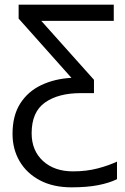

<svg xmlns="http://www.w3.org/2000/svg" viewBox="-20 -555 531 815"><path d="M283.7 240.2Q205.6 240.2 149.4 210.4Q93.3 180.7 63.2 129.4Q33.2 78.1 33.2 13.2Q33.2 -64.5 65.9 -115.7Q98.6 -167 155.3 -193.8Q211.9 -220.7 283.2 -224.6L59.1 -476.1V-535.2H462.9V-466.3H155.3L378.9 -216.3V-159.7H322.8Q227.1 -159.7 170.7 -119.6Q114.3 -79.6 114.3 10.7Q114.3 84 162.4 128.2Q210.4 172.4 290 172.4Q347.2 172.4 395.3 159.7Q443.4 147 476.6 130.9V205.6Q443.8 221.7 396.5 231Q349.1 240.2 283.7 240.2Z"/></svg>

Font: Open Sans
Style: Regular
Weight: 400
Designer: Monotype Design Team
Foundry: Monotype Imaging Inc.
Version: Version 3.000; ttfautohint (v1.8.4)